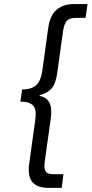

<svg xmlns="http://www.w3.org/2000/svg" viewBox="-20 -750 450 943"><path d="M409.9 -730H343Q290.7 -730 258.1 -702.3Q225.6 -674.6 217 -613.6L187.3 -399.6Q180.9 -354.4 158.4 -332.6Q136 -310.7 88.9 -310.7L80.1 -250.9Q127.3 -250.9 143.9 -230Q160.4 -209.1 153.4 -162.3L123.6 51.9Q114.7 115.4 138.8 144.1Q162.9 172.7 218.3 172.7H282.9L291.7 105.6H241.9Q211.7 105.6 203.4 89.9Q195.1 74.3 200.1 40.7L229 -165.3Q236.7 -220.4 222.5 -246.2Q208.3 -272 174.4 -279.3L175.4 -283.3Q210.7 -291.4 232.2 -314.1Q253.7 -336.7 261.4 -394L289.6 -596.7Q294.6 -631.4 307.3 -646.8Q320 -662.1 350.4 -662.1H400Z"/></svg>

Font: Secuela ExtLt
Style: Italic
Weight: 200
Italic angle: -8°
Designer: Fernando Haro
Foundry: deFharo
Version: Version 1.704